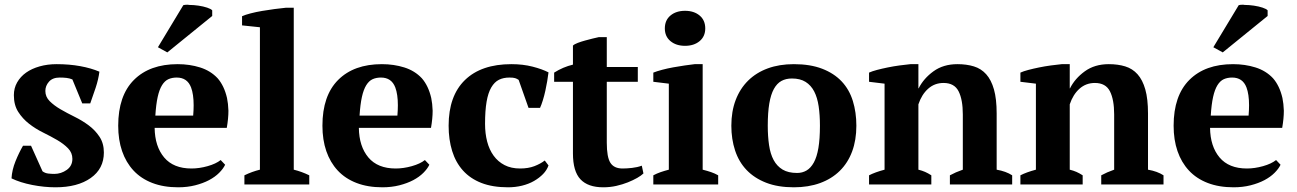

<svg xmlns="http://www.w3.org/2000/svg" viewBox="-20 -785 5520 817"><path d="M288 -109Q288 -135 269.5 -154Q251 -173 223.5 -189Q196 -205 163.5 -221Q131 -237 103.5 -258.5Q76 -280 57.5 -309Q39 -338 39 -380Q39 -410 53 -434.5Q67 -459 91 -476Q115 -493 148.5 -502.5Q182 -512 221 -512Q275 -512 321.5 -503.5Q368 -495 403 -480Q399 -448 387 -411.5Q375 -375 364 -345H330L288 -447Q276 -452 263 -453.5Q250 -455 234 -455Q204 -455 188.5 -437.5Q173 -420 173 -398Q173 -373 191.5 -354.5Q210 -336 237.5 -320Q265 -304 297.5 -288Q330 -272 357.5 -251.5Q385 -231 403.5 -203Q422 -175 422 -136Q422 -67 366 -27.5Q310 12 216 12Q168 12 117 2Q66 -8 29 -26Q31 -62 46 -99Q61 -136 78 -165H112L161 -56Q172 -48 185.5 -46.5Q199 -45 211 -45Q240 -45 264 -62Q288 -79 288 -109Z M732 -455Q712 -455 696.5 -448Q681 -441 669.5 -422.5Q658 -404 651 -372.5Q644 -341 641 -293H802Q804 -317 804 -337Q804 -384 793 -413Q777 -455 732 -455ZM938 -84Q930 -67 912.5 -49.5Q895 -32 869.5 -18.5Q844 -5 810.5 3.5Q777 12 738 12Q676 12 628 -6.5Q580 -25 548 -59.5Q516 -94 499.5 -142Q483 -190 483 -250Q483 -378 550 -445Q617 -512 736 -512Q787 -512 831.5 -498Q876 -484 906 -452Q934 -420 946 -368Q951 -344 952 -314Q952 -281 945 -241H638Q639 -162 678.5 -115Q718 -68 795 -68Q828 -68 863.5 -78Q899 -88 919 -104ZM760 -763Q766 -765 780 -765Q782 -764 786 -764Q804 -764 824.5 -761Q845 -758 861.5 -752.5Q878 -747 883 -741V-717L692 -562L652 -584Z M1296 0H1020V-39Q1053 -55 1086 -63V-669L1010 -677V-716Q1023 -722 1046 -728Q1069 -734 1095.5 -738.5Q1122 -743 1148.5 -746.5Q1175 -750 1196 -752H1230V-63Q1263 -55 1296 -39Z M1601 -455Q1581 -455 1565.5 -448Q1550 -441 1538.5 -422.5Q1527 -404 1520 -372.5Q1513 -341 1510 -293H1671Q1673 -317 1673 -337Q1673 -384 1662 -413Q1646 -455 1601 -455ZM1807 -84Q1799 -67 1781.5 -49.5Q1764 -32 1738.5 -18.5Q1713 -5 1679.5 3.5Q1646 12 1607 12Q1545 12 1497 -6.5Q1449 -25 1417 -59.5Q1385 -94 1368.5 -142Q1352 -190 1352 -250Q1352 -378 1419 -445Q1486 -512 1605 -512Q1656 -512 1700.5 -498Q1745 -484 1775 -452Q1803 -420 1815 -368Q1820 -344 1821 -314Q1821 -281 1814 -241H1507Q1508 -162 1547.5 -115Q1587 -68 1664 -68Q1697 -68 1732.5 -78Q1768 -88 1788 -104Z M2314 -81Q2307 -61 2291 -44.5Q2275 -28 2252.5 -15Q2230 -2 2201.5 5Q2173 12 2142 12Q2076 12 2028.5 -6.5Q1981 -25 1950 -59.5Q1919 -94 1904 -142.5Q1889 -191 1889 -250Q1889 -377 1958.5 -444.5Q2028 -512 2156 -512Q2205 -512 2246 -501.5Q2287 -491 2314 -477Q2312 -460 2308.5 -439.5Q2305 -419 2300.5 -398.5Q2296 -378 2290 -358.5Q2284 -339 2278 -326H2229L2187 -445Q2180 -450 2172 -452.5Q2164 -455 2148 -455Q2122 -455 2103 -445.5Q2084 -436 2070.5 -413Q2057 -390 2050.5 -352Q2044 -314 2044 -258Q2044 -217 2053 -182.5Q2062 -148 2080.5 -122.5Q2099 -97 2127 -82.5Q2155 -68 2193 -68Q2228 -68 2254 -78Q2280 -88 2298 -102Z M2338 -476Q2376 -500 2418 -510V-591Q2424 -597 2438.5 -602.5Q2453 -608 2469.5 -612.5Q2486 -617 2502 -621Q2518 -625 2528 -627H2562V-500H2694V-437H2562V-178Q2562 -116 2577.5 -92Q2593 -68 2629 -68Q2647 -68 2669.5 -70.5Q2692 -73 2711 -80L2718 -47Q2709 -38 2691.5 -28Q2674 -18 2651.5 -9Q2629 0 2602.5 6Q2576 12 2547 12Q2482 12 2450 -22Q2418 -56 2418 -132V-437H2338Z M2809 -664Q2809 -699 2833 -719Q2857 -739 2895 -739Q2933 -739 2957 -719Q2981 -699 2981 -664Q2981 -630 2957 -610Q2933 -590 2895 -590Q2857 -590 2833 -610Q2809 -630 2809 -664ZM3036 0H2760V-39Q2775 -47 2791 -52.5Q2807 -58 2826 -63V-429L2760 -437V-476Q2775 -482 2797.5 -488Q2820 -494 2845 -498.5Q2870 -503 2894 -506.5Q2918 -510 2936 -512H2970V-63Q2990 -58 3006 -52.5Q3022 -47 3036 -39Z M3247 -250Q3247 -205 3252.5 -167.5Q3258 -130 3272 -104Q3286 -78 3310 -63.5Q3334 -49 3372 -49Q3394 -49 3412 -59.5Q3430 -70 3443 -93.5Q3456 -117 3462.5 -155.5Q3469 -194 3469 -250Q3469 -296 3463.5 -333Q3458 -370 3444.5 -396Q3431 -422 3408 -436.5Q3385 -451 3350 -451Q3324 -451 3305 -440.5Q3286 -430 3273 -406.5Q3260 -383 3253.5 -344.5Q3247 -306 3247 -250ZM3092 -250Q3092 -311 3110.5 -359.5Q3129 -408 3163.5 -442Q3198 -476 3247 -494Q3296 -512 3358 -512Q3428 -512 3478.5 -492.5Q3529 -473 3561.5 -438.5Q3594 -404 3609 -355.5Q3624 -307 3624 -250Q3624 -189 3606 -140.5Q3588 -92 3553.5 -58Q3519 -24 3469.5 -6Q3420 12 3358 12Q3290 12 3240 -7.5Q3190 -27 3157 -61.5Q3124 -96 3108 -144.5Q3092 -193 3092 -250Z M4287 0H4022V-39Q4035 -46 4047.5 -51.5Q4060 -57 4077 -63V-298Q4077 -361 4059 -396.5Q4041 -432 3995 -432Q3957 -432 3929.5 -407.5Q3902 -383 3888 -341V-63Q3904 -59 3916.5 -53.5Q3929 -48 3943 -39V0H3678V-39Q3703 -52 3744 -63V-429L3678 -437V-476Q3691 -482 3712 -487.5Q3733 -493 3757.5 -498Q3782 -503 3807.5 -506.5Q3833 -510 3854 -512H3888V-409H3889Q3910 -451 3952 -481.5Q3994 -512 4054 -512Q4093 -512 4124 -502.5Q4155 -493 4176.5 -469Q4198 -445 4209.5 -404.5Q4221 -364 4221 -302V-63Q4261 -56 4287 -39Z M4931 0H4666V-39Q4679 -46 4691.5 -51.5Q4704 -57 4721 -63V-298Q4721 -361 4703 -396.5Q4685 -432 4639 -432Q4601 -432 4573.5 -407.5Q4546 -383 4532 -341V-63Q4548 -59 4560.5 -53.5Q4573 -48 4587 -39V0H4322V-39Q4347 -52 4388 -63V-429L4322 -437V-476Q4335 -482 4356 -487.5Q4377 -493 4401.5 -498Q4426 -503 4451.5 -506.5Q4477 -510 4498 -512H4532V-409H4533Q4554 -451 4596 -481.5Q4638 -512 4698 -512Q4737 -512 4768 -502.5Q4799 -493 4820.5 -469Q4842 -445 4853.5 -404.5Q4865 -364 4865 -302V-63Q4905 -56 4931 -39Z M5223 -455Q5203 -455 5187.5 -448Q5172 -441 5160.5 -422.5Q5149 -404 5142 -372.5Q5135 -341 5132 -293H5293Q5295 -317 5295 -337Q5295 -384 5284 -413Q5268 -455 5223 -455ZM5429 -84Q5421 -67 5403.5 -49.5Q5386 -32 5360.5 -18.5Q5335 -5 5301.5 3.5Q5268 12 5229 12Q5167 12 5119 -6.5Q5071 -25 5039 -59.5Q5007 -94 4990.5 -142Q4974 -190 4974 -250Q4974 -378 5041 -445Q5108 -512 5227 -512Q5278 -512 5322.5 -498Q5367 -484 5397 -452Q5425 -420 5437 -368Q5442 -344 5443 -314Q5443 -281 5436 -241H5129Q5130 -162 5169.5 -115Q5209 -68 5286 -68Q5319 -68 5354.5 -78Q5390 -88 5410 -104ZM5251 -763Q5257 -765 5271 -765Q5273 -764 5277 -764Q5295 -764 5315.5 -761Q5336 -758 5352.5 -752.5Q5369 -747 5374 -741V-717L5183 -562L5143 -584Z"/></svg>

Font: PTSerif
Style: Bold
Weight: 700
Designer: A.Korolkova, O.Umpeleva, V.Yefimov
Foundry: ParaType Ltd
Version: Version 1.000W OFL; ttfautohint (v1.2) -l 8 -r 50 -G 200 -x 